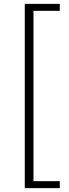

<svg xmlns="http://www.w3.org/2000/svg" viewBox="-20 -804 355 992"><path d="M108 168H289V132H153V-748H289V-784H108Z"/></svg>

Font: Noto Sans Japanese Light
Style: Regular
Weight: 300
Designer: Ryoko NISHIZUKA (kana & ideographs); Paul D. Hunt (Latin, Greek & Cyrillic); Wenlong ZHANG (bopomofo); Sandoll Communica
Foundry: Adobe Systems Incorporated
Version: Version 1.000;PS 1;hotconv 1.0.78;makeotf.lib2.5.61930